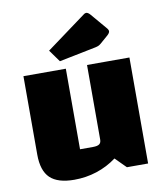

<svg xmlns="http://www.w3.org/2000/svg" viewBox="-84 -808 763 892"><g transform="rotate(-10 297.5 -362.0)"><path d="M545 -500V0H445L395 -50Q352 -18 301 -1.5Q250 15 195 15Q117 15 81 -19.5Q45 -54 45 -130V-500H245V-120H306Q327 -120 336 -126.5Q345 -133 345 -148V-500ZM224 -539 183 -596 372 -735Q377 -739 383 -739Q391 -739 401 -728L464 -654Q473 -644 473 -637Q473 -629 462 -619L424 -586Q418 -581 412.5 -578.5Q407 -576 398 -574Z"/></g></svg>

Font: Changa ExtraLight ExtraBold
Style: Regular
Weight: 800
Version: Version 3.002; ttfautohint (v1.8.2)